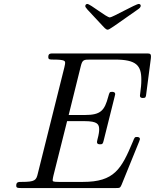

<svg xmlns="http://www.w3.org/2000/svg" viewBox="-20 -950 783 970"><path d="M411 -920C411 -911 412 -912 495 -823C503 -815 514 -800 524 -800C533 -800 557 -819 676 -902C685 -908 691 -914 691 -921C691 -927 686 -930 681 -930C666 -930 548 -862 535 -862C518 -862 436 -930 421 -930C415 -930 411 -925 411 -920ZM62 -12C62 0 71 0 87 0H566C586 0 587 -1 594 -16L683 -235C684 -237 687 -246 687 -247C687 -258 675 -258 672 -258C661 -258 660 -257 651 -234C593 -96 558 -31 399 -31H277C246 -31 246 -34 246 -41C246 -47 249 -57 250 -63L319 -338H406C474 -338 481 -322 481 -295C481 -288 480 -273 472 -244C472 -242 470 -236 470 -233C470 -221 480 -221 486 -221C497 -221 500 -223 504 -241L559 -461C560 -464 562 -472 562 -474C562 -486 550 -486 546 -486C533 -486 533 -483 527 -462C508 -391 489 -369 408 -369H327L388 -615C396 -648 403 -649 436 -649H561C669 -649 694 -619 694 -548C694 -521 692 -508 689 -484C688 -479 687 -470 687 -467C687 -455 698 -455 702 -455C716 -455 717 -459 719 -477L742 -654C745 -680 739 -680 718 -680H251C234 -680 224 -680 224 -662C224 -649 231 -649 251 -649C309 -649 309 -641 309 -632C309 -631 309 -624 305 -609L171 -73C163 -39 157 -31 89 -31C73 -31 62 -31 62 -12Z"/></svg>

Font: CMU Serif
Style: Italic
Weight: 500
Italic angle: -14.04°
Version: Version 0.7.0